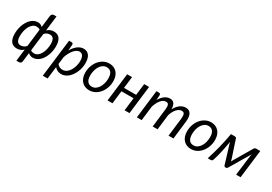

<svg xmlns="http://www.w3.org/2000/svg" viewBox="33 -1779 4239 2997"><g transform="rotate(30 2153.0 -280.5)"><path d="M289 -41Q265 -17.5 235.5 -5.2Q206 7 169.5 7Q138 7 112 -3.8Q86 -14.5 67.5 -37Q49 -59.5 39 -94.8Q29 -130 29 -179.5Q29 -222 36.5 -263.2Q44 -304.5 58.2 -341.5Q72.5 -378.5 92.5 -410.2Q112.5 -442 138 -465Q163.5 -488 193.8 -501Q224 -514 258 -514Q285 -514 306 -503.8Q327 -493.5 341.5 -479L367.5 -695Q370 -712.5 382.8 -724.5Q395.5 -736.5 416.5 -736.5H460L427.5 -466.5Q451 -489.5 480.5 -501.8Q510 -514 546.5 -514Q578 -514 604 -503.2Q630 -492.5 648.5 -469.8Q667 -447 677 -411.8Q687 -376.5 687 -327Q687 -284.5 679.5 -243.2Q672 -202 657.8 -165Q643.5 -128 623.5 -96.5Q603.5 -65 578 -42Q552.5 -19 522.2 -6Q492 7 458 7Q431 7 410 -3Q389 -13 374.5 -27.5L355 133.5Q352.5 151 339.8 162.8Q327 174.5 306 174.5H263ZM201 -64.5Q214.5 -64.5 228.2 -67.8Q242 -71 254.8 -77Q267.5 -83 278.5 -92Q289.5 -101 297.5 -112.5L335 -426Q321.5 -436 305.8 -440.5Q290 -445 273.5 -445Q236 -445 206.8 -422.2Q177.5 -399.5 157.5 -362.8Q137.5 -326 127.2 -280Q117 -234 117 -187Q117 -153.5 122.8 -130.2Q128.5 -107 139.5 -92.2Q150.5 -77.5 166 -71Q181.5 -64.5 201 -64.5ZM515 -442.5Q487.5 -442.5 461.2 -430Q435 -417.5 419 -395L381 -80.5Q394 -70.5 410 -66Q426 -61.5 442.5 -61.5Q480 -61.5 509 -84.2Q538 -107 558 -143.8Q578 -180.5 588.2 -226.8Q598.5 -273 598.5 -319.5Q598.5 -353 592.8 -376.5Q587 -400 576.2 -414.5Q565.5 -429 550 -435.8Q534.5 -442.5 515 -442.5Z M737 171.5 819.5 -507H863.5Q893.5 -507 893.5 -477L885 -369Q904 -402 926.5 -428.8Q949 -455.5 973.8 -474.5Q998.5 -493.5 1025.5 -503.8Q1052.5 -514 1080.5 -514Q1145.5 -514 1181.2 -467Q1217 -420 1217 -329.5Q1217 -288.5 1208.5 -247.5Q1200 -206.5 1184.2 -169.2Q1168.5 -132 1146.2 -99.8Q1124 -67.5 1096.8 -43.8Q1069.5 -20 1037.5 -6.5Q1005.5 7 970.5 7Q933 7 902.2 -7.8Q871.5 -22.5 850.5 -49.5L823.5 171.5ZM1047 -442.5Q1023 -442.5 998.5 -427.8Q974 -413 951.2 -386.5Q928.5 -360 908.5 -323.5Q888.5 -287 874 -243.5L858 -111Q877 -84.5 903.5 -73.2Q930 -62 957.5 -62Q983.5 -62 1006.5 -73Q1029.5 -84 1048.5 -102.8Q1067.5 -121.5 1082.5 -146.8Q1097.5 -172 1107.8 -200.8Q1118 -229.5 1123.5 -260.2Q1129 -291 1129 -321Q1129 -380.5 1107.5 -411.5Q1086 -442.5 1047 -442.5Z M1483.5 -62.5Q1520 -62.5 1549.8 -82.5Q1579.5 -102.5 1600.8 -135.8Q1622 -169 1633.5 -212.5Q1645 -256 1645 -303.5Q1645 -373.5 1617.2 -408.8Q1589.5 -444 1537.5 -444Q1500.5 -444 1470.8 -424.2Q1441 -404.5 1420 -371.5Q1399 -338.5 1387.5 -295Q1376 -251.5 1376 -204Q1376 -134 1403.5 -98.2Q1431 -62.5 1483.5 -62.5ZM1475 7Q1433.5 7 1399 -7.2Q1364.5 -21.5 1339.5 -48.5Q1314.5 -75.5 1300.5 -114.5Q1286.5 -153.5 1286.5 -203.5Q1286.5 -267.5 1306.5 -324Q1326.5 -380.5 1361.5 -422.8Q1396.5 -465 1443.8 -489.5Q1491 -514 1545.5 -514Q1587 -514 1621.5 -499.8Q1656 -485.5 1681 -458.5Q1706 -431.5 1720 -392.5Q1734 -353.5 1734 -304Q1734 -240.5 1714 -184Q1694 -127.5 1659.2 -85Q1624.5 -42.5 1577 -17.8Q1529.5 7 1475 7Z M2262 -506.5 2201 0H2112.5L2140.5 -232.5H1922L1894 0H1805.5L1866.5 -506.5H1955L1930 -298.5H2148.5L2173.5 -506.5Z M2333.5 0 2394.5 -507H2438.5Q2469 -507 2469 -477L2462 -387Q2499.5 -449.5 2544.2 -481.8Q2589 -514 2638 -514Q2689.5 -514 2714 -478.8Q2738.5 -443.5 2738.5 -378Q2776 -447.5 2823.2 -480.8Q2870.5 -514 2923 -514Q2988 -514 3015 -464Q3042 -414 3031 -322.5L2993 0H2905L2943.5 -322.5Q2950.5 -382 2939.8 -411Q2929 -440 2891.5 -440Q2870 -440 2848.8 -429.2Q2827.5 -418.5 2807.5 -397.8Q2787.5 -377 2770.2 -346.2Q2753 -315.5 2739.5 -275.5V-275L2707 0H2619L2657 -322.5Q2664.5 -382 2655 -411Q2645.5 -440 2608 -440Q2584 -440 2561.8 -428Q2539.5 -416 2519.8 -393.2Q2500 -370.5 2483 -337.8Q2466 -305 2452 -264L2420.5 0Z M3317.5 -62.5Q3354 -62.5 3383.8 -82.5Q3413.5 -102.5 3434.8 -135.8Q3456 -169 3467.5 -212.5Q3479 -256 3479 -303.5Q3479 -373.5 3451.2 -408.8Q3423.5 -444 3371.5 -444Q3334.5 -444 3304.8 -424.2Q3275 -404.5 3254 -371.5Q3233 -338.5 3221.5 -295Q3210 -251.5 3210 -204Q3210 -134 3237.5 -98.2Q3265 -62.5 3317.5 -62.5ZM3309 7Q3267.5 7 3233 -7.2Q3198.5 -21.5 3173.5 -48.5Q3148.5 -75.5 3134.5 -114.5Q3120.5 -153.5 3120.5 -203.5Q3120.5 -267.5 3140.5 -324Q3160.5 -380.5 3195.5 -422.8Q3230.5 -465 3277.8 -489.5Q3325 -514 3379.5 -514Q3421 -514 3455.5 -499.8Q3490 -485.5 3515 -458.5Q3540 -431.5 3554 -392.5Q3568 -353.5 3568 -304Q3568 -240.5 3548 -184Q3528 -127.5 3493.2 -85Q3458.5 -42.5 3411 -17.8Q3363.5 7 3309 7Z M3939.5 -179Q3943 -167 3945.8 -156.2Q3948.5 -145.5 3950.5 -135.5Q3956 -150.5 3966 -167L4155.5 -488.5Q4163 -500 4172.2 -504Q4181.5 -508 4190.5 -508H4265L4203 0H4122.5L4166.5 -352Q4167.5 -362 4169.8 -374Q4172 -386 4175 -397.5L3957.5 -30.5Q3952.5 -23.5 3945.8 -19Q3939 -14.5 3930.5 -14.5H3918Q3910 -14.5 3904.2 -19Q3898.5 -23.5 3895.5 -30.5L3784 -395Q3782 -382 3780 -368Q3778 -354 3775.5 -343.5Q3768 -303 3760.5 -264.2Q3753 -225.5 3744.2 -186.8Q3735.5 -148 3725 -108.8Q3714.5 -69.5 3700.5 -28Q3696 -15 3687 -7.5Q3678 0 3664 0H3611Q3630 -60 3647.8 -120.8Q3665.5 -181.5 3681.2 -244.5Q3697 -307.5 3711 -373Q3725 -438.5 3737 -508H3806.5Q3815.5 -508 3824.5 -504.2Q3833.5 -500.5 3837 -488.5L3939.5 -179Z"/></g></svg>

Font: Lato
Style: Italic
Weight: 400
Italic angle: -7°
Designer: Lukasz Dziedzic
Foundry: tyPoland Lukasz Dziedzic
Version: Version 2.007; 2014-02-27